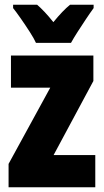

<svg xmlns="http://www.w3.org/2000/svg" viewBox="-20 -786 437 806"><path d="M380 0H16V-98L191 -418H26V-553H372V-446L205 -135H380ZM131 -606Q123 -624 105 -652Q87 -680 67.5 -708Q48 -736 35 -752V-766H136Q151 -753 168 -735Q185 -717 204 -693Q244 -742 274 -766H373V-752Q359 -733 341 -706Q323 -679 306 -652.5Q289 -626 278 -606Z"/></svg>

Font: Noto Sans ExtraCondensed Black
Style: Regular
Weight: 900
Width: 2
Designer: Monotype Design Team
Foundry: Monotype Imaging Inc.
Version: Version 2.013; ttfautohint (v1.8.4.7-5d5b)